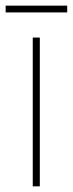

<svg xmlns="http://www.w3.org/2000/svg" viewBox="-39 -660 258 680"><path d="M102 0H77V-527H102ZM199 -640V-616H-19V-640Z"/></svg>

Font: Noto Sans Khmer Condensed Thin
Style: Regular
Weight: 100
Width: 3
Designer: Danh Hong and the Monotype Design Team
Foundry: Monotype Imaging Inc.
Version: Version 2.004; ttfautohint (v1.8.4.7-5d5b)